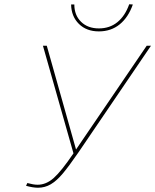

<svg xmlns="http://www.w3.org/2000/svg" viewBox="-20 -872 727 899"><path d="M687 -658 347 -158Q303 -94 274 -59.5Q245 -25 217.5 -9Q190 7 158 7Q134 7 102 -2L108 -15Q137 -7 156 -7Q196 -7 231.5 -38.5Q267 -70 324 -154L181 -658H199L336 -172L667 -658ZM313 -851H328Q328 -801 359.5 -770Q391 -739 443 -739Q494 -739 530 -768.5Q566 -798 585 -852L602 -851Q581 -791 540.5 -758Q500 -725 443 -725Q385 -725 349.5 -760Q314 -795 313 -851Z"/></svg>

Font: Ysabeau Thin
Style: Italic
Weight: 200
Italic angle: -12°
Designer: Christian Thalmann (Catharsis Fonts)
Version: Version 0.003